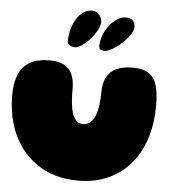

<svg xmlns="http://www.w3.org/2000/svg" viewBox="-58 -913 917 990"><g transform="rotate(5 400.0 -418.0)"><path d="M382 21.5Q254 21.5 164.8 -42Q75.5 -105.5 36 -211.5Q30 -227.5 25.2 -244Q20.5 -260.5 17 -277.5Q13.5 -294.5 11 -312.5Q8.5 -330.5 7.2 -349Q6 -367.5 6 -386.5Q6 -449 23.2 -493Q40.5 -537 79.5 -560.2Q118.5 -583.5 183.5 -583.5Q227 -583.5 255.8 -569.2Q284.5 -555 299 -525Q313.5 -495 313.5 -447Q313.5 -433 313.8 -418.8Q314 -404.5 315 -391Q316 -377.5 317.5 -364.8Q319 -352 321.5 -340.5Q324 -329 327.5 -319Q335 -297.5 348 -284.2Q361 -271 381.5 -271Q396.5 -271 408.2 -277Q420 -283 428.8 -293.5Q437.5 -304 443.5 -318Q449 -331 452.8 -345.8Q456.5 -360.5 458.5 -376.5Q460.5 -392.5 461.5 -409.2Q462.5 -426 462.5 -442Q462.5 -491 479.8 -522.2Q497 -553.5 530.5 -568.5Q564 -583.5 611.5 -583.5Q667.5 -583.5 697.5 -562.8Q727.5 -542 738.8 -501Q750 -460 750 -399Q750 -378 748.8 -358Q747.5 -338 745 -318.5Q742.5 -299 738.8 -280.5Q735 -262 730 -244.2Q725 -226.5 718.5 -209.5Q692 -138 644.2 -86.2Q596.5 -34.5 530.5 -6.5Q464.5 21.5 382 21.5ZM306.5 -662Q292.5 -662 280 -668.5Q267.5 -675 267.5 -692Q267.5 -721 275.2 -750.2Q283 -779.5 297.5 -804Q312 -828.5 332.8 -843.2Q353.5 -858 379 -858Q401 -858 415.5 -840.5Q430 -823 430 -803.5Q430 -784.5 416.8 -760.2Q403.5 -736 383.8 -713.5Q364 -691 343 -676.5Q322 -662 306.5 -662ZM460.5 -657Q446.5 -657 438.8 -661Q431 -665 431 -682Q431 -706 441 -733Q451 -760 468.5 -783.8Q486 -807.5 509 -822.8Q532 -838 557.5 -838Q579.5 -838 591.5 -825.5Q603.5 -813 603.5 -793.5Q603.5 -774.5 587.5 -751Q571.5 -727.5 547.8 -706Q524 -684.5 500 -670.8Q476 -657 460.5 -657Z"/></g></svg>

Font: Gluten Black
Style: Regular
Weight: 900
Designer: Tyler Finck
Foundry: Etcetera Type Company
Version: Version 1.300